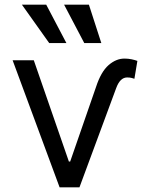

<svg xmlns="http://www.w3.org/2000/svg" viewBox="-20 -804 644 824"><path d="M34.1 -545.5H125L275.6 -110.8H281.2L392 -430.4Q413.4 -496.1 446 -524.5Q478.3 -552.6 514.2 -552.6Q530.5 -552.6 544.9 -549.5Q559.3 -546.5 569.6 -542.6L556.8 -465.9Q553.6 -467 545.8 -469.3Q538 -471.6 525.6 -471.6Q495.4 -471.6 478.7 -426.1L321 0H235.8ZM361.5 -784.1 414.8 -619.3H341.6L255 -784.1ZM73.9 -784.1H178.3L264.9 -619.3H191.1Z"/></svg>

Font: Inter P
Style: Regular
Weight: 400
Designer: Rasmus Andersson
Foundry: rsms
Version: Version 3.018;git-588b23468